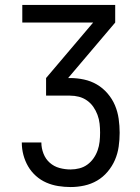

<svg xmlns="http://www.w3.org/2000/svg" viewBox="-20 -755 565 775"><path d="M265 0Q240 0 215 -4Q190 -8 167 -18Q144 -28 125 -45Q106 -62 93.5 -83.5Q81 -105 74.5 -129.5Q68 -154 68 -179V-180H147V-179Q147 -157 155.5 -135Q164 -113 181 -98Q198 -83 220 -77Q242 -71 265 -71Q283 -71 300.5 -75.5Q318 -80 332.5 -90.5Q347 -101 357.5 -116Q368 -131 374 -148Q380 -165 382 -183Q384 -201 384 -219V-220Q384 -238 382 -256Q380 -274 373.5 -291.5Q367 -309 356.5 -324Q346 -339 331 -349.5Q316 -360 298.5 -364.5Q281 -369 262 -369H166V-440L356 -664H70V-735H445V-664L255 -440H263Q291 -440 319 -434Q347 -428 371 -414Q395 -400 414 -378Q433 -356 444 -330Q455 -304 459 -275.5Q463 -247 463 -219Q463 -191 459 -163Q455 -135 444 -109.5Q433 -84 414.5 -62Q396 -40 372 -26Q348 -12 320.5 -6Q293 0 265 0Z"/></svg>

Font: Iosevka Pride
Style: Regular
Weight: 400
Monospace: yes
Designer: Belleve Invis
Foundry: Belleve Invis
Version: Version 30.3.1; ttfautohint (v1.8.4)